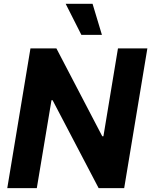

<svg xmlns="http://www.w3.org/2000/svg" viewBox="-20 -979 787 999"><path d="M746.8 -727.3H593.8L518.1 -269.9H512.1L273.4 -727.3H138.5L17.8 0H171.5L247.9 -457.7H253.6L493.3 0H626.1ZM321.7 -959.2 403.4 -797.6H510.3L461.6 -959.2Z"/></svg>

Font: Margiela Sans
Style: Bold Italic
Weight: 700
Italic angle: -9.39999°
Designer: Stefan Endress, Andreas Faust
Version: Version 1.100;FEAKit 1.0